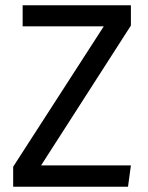

<svg xmlns="http://www.w3.org/2000/svg" viewBox="-20 -709 562 729"><path d="M477 -689V-612L136 -81H477L466 0H30V-76L374 -609H66V-689Z"/></svg>

Font: Firava
Style: Regular
Weight: 400
Designer: Carrois Corporate & Edenspiekermann AG
Foundry: Greg Finn Gibson
Version: Version 5.000